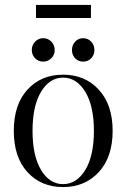

<svg xmlns="http://www.w3.org/2000/svg" viewBox="-20 -747 514 779"><path d="M126 -674V-727H349V-674ZM155 -592Q175 -592 188.5 -578Q202 -564 202 -544Q202 -524 188 -510.5Q174 -497 155 -497Q136 -497 122.5 -510.5Q109 -524 109 -544Q109 -564 122.5 -578Q136 -592 155 -592ZM317 -497Q298 -497 285 -510.5Q272 -524 272 -544Q272 -564 285 -578Q298 -592 317 -592Q337 -592 350 -578Q363 -564 363 -544Q363 -524 350 -510.5Q337 -497 317 -497ZM381 -49Q325 12 236 12Q147 12 91.5 -48.5Q36 -109 36 -216Q36 -323 91.5 -383.5Q147 -444 236 -444Q325 -444 381 -383Q437 -322 437 -216Q437 -110 381 -49ZM146.5 -57.5Q181 0 236 0Q291 0 326 -57.5Q361 -115 361 -216Q361 -317 326 -374.5Q291 -432 236 -432Q181 -432 146.5 -374.5Q112 -317 112 -216Q112 -115 146.5 -57.5Z"/></svg>

Font: Arapey Regular-Display
Style: Regular
Weight: 400
Designer: Eduardo Rodriguez Tunni
Foundry: Eduardo Rodriguez Tunni
Version: Version 4.000